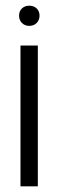

<svg xmlns="http://www.w3.org/2000/svg" viewBox="-20 -655 203 675"><path d="M47 -600C47 -579 62 -564 83 -564C104 -564 119 -579 119 -600C119 -621 104 -635 83 -635C62 -635 47 -621 47 -600ZM52 -495V0H113V-495Z"/></svg>

Font: Moniqa Display
Style: Regular
Weight: 400
Designer: Rajesh Rajput
Foundry: Rajesh Rajput
Version: Version 1.000